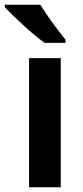

<svg xmlns="http://www.w3.org/2000/svg" viewBox="-50 -786 347 806"><path d="M205 0H72V-542H205ZM119 -766Q133 -744 152 -716.5Q171 -689 190.5 -663.5Q210 -638 225 -619V-606H137Q119 -619 95.5 -638.5Q72 -658 48 -680Q24 -702 3.5 -722Q-17 -742 -30 -756V-766Z"/></svg>

Font: Noto Sans Display SemiBold
Style: Regular
Weight: 600
Designer: Monotype Design Team
Foundry: Monotype Imaging Inc.
Version: Version 2.003